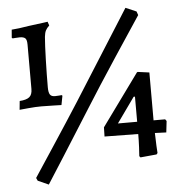

<svg xmlns="http://www.w3.org/2000/svg" viewBox="-54 -729 826 875"><g transform="rotate(-5 359.0 -292.0)"><path d="M35 -297Q66 -299 79.5 -310Q93 -321 93 -347V-550Q93 -572 85.5 -579Q78 -586 60 -586Q50 -586 40.5 -585Q31 -584 28 -584L24 -587L27 -624Q58 -626 105 -634Q200 -646 193 -646L199 -628Q188 -618 182.5 -607.5Q177 -597 175 -578Q172 -543 170 -474Q168 -405 168 -348Q168 -324 174.5 -314.5Q181 -305 197 -305Q208 -305 216.5 -306Q225 -307 228 -307L231 -304L223 -262Q213 -262 186 -263Q159 -264 131 -264Q105 -264 73 -261Q41 -258 31 -257ZM85 72 79 59Q100 27 169.5 -78.5Q239 -184 294 -270L552 -678L601 -657L607 -640Q578 -597 488.5 -461Q399 -325 344 -237Q273 -124 213.5 -30.5Q154 63 134 94ZM556 1Q557 -8 558.5 -39.5Q560 -71 560 -100L406 -102L407 -144L579 -381L583 -382L635 -375V-156H688L694 -148L688 -96L636 -98Q637 -64 638 -39Q639 -14 640 -6L635 0L561 7ZM560 -156V-271H554L472 -156Z"/></g></svg>

Font: Alegreya Medium
Style: Regular
Weight: 500
Designer: Juan Pablo del Peral
Foundry: Huerta Tipografica
Version: Version 2.007; ttfautohint (v1.6)